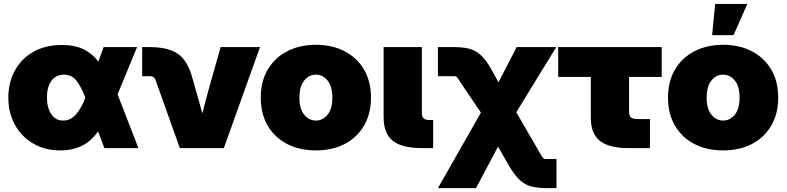

<svg xmlns="http://www.w3.org/2000/svg" viewBox="-20 -756 4015 980"><path d="M288.1 11.7Q208.5 11.7 148.7 -23.7Q88.9 -59.1 55.7 -120.1Q22.5 -181.2 22.5 -256.8Q22.5 -334.5 55.4 -395.3Q88.4 -456.1 149.7 -491.2Q210.9 -526.4 295.9 -526.4Q361.8 -526.4 407.2 -504.2Q452.6 -481.9 481.9 -441.4L508.8 -515.6H679.7L580.1 -274.4L686.5 0H512.7L480.5 -85.9Q415 11.7 288.1 11.7ZM415.5 -257.3 415 -258.8Q395.5 -311.5 370.8 -343.3Q346.2 -375 305.7 -375Q266.1 -375 242.9 -344Q219.7 -313 219.7 -259.8Q219.7 -205.1 241.9 -172.9Q264.2 -140.6 301.8 -140.6Q342.3 -140.6 370.1 -174.6Q397.9 -208.5 415 -255.9Z M897.9 0 773.4 -349.1Q766.6 -367.2 744.1 -367.2H705.6V-515.6H744.1Q837.4 -515.6 886.5 -482.2Q935.5 -448.7 958.5 -369.6L979.5 -296.9Q988.3 -267.1 996.3 -236.8Q1004.4 -206.5 1012.7 -176.8Q1020 -206.5 1028.1 -236.6Q1036.1 -266.6 1044.4 -296.9L1106 -515.6H1307.1L1122.6 0Z M1592.3 11.7Q1508.8 11.7 1445.3 -21.2Q1381.8 -54.2 1346.4 -114.7Q1311 -175.3 1311 -257.8Q1311 -340.3 1346.4 -400.6Q1381.8 -460.9 1445.3 -494.1Q1508.8 -527.3 1592.3 -527.3Q1676.3 -527.3 1739.5 -494.1Q1802.7 -460.9 1838.1 -400.6Q1873.5 -340.3 1873.5 -257.8Q1873.5 -175.3 1838.1 -114.7Q1802.7 -54.2 1739.5 -21.2Q1676.3 11.7 1592.3 11.7ZM1592.3 -140.6Q1627 -140.6 1651.6 -170.2Q1676.3 -199.7 1676.3 -257.8Q1676.3 -315.9 1651.6 -345.5Q1627 -375 1592.3 -375Q1557.6 -375 1533 -345.5Q1508.3 -315.9 1508.3 -257.8Q1508.3 -199.7 1533 -170.2Q1557.6 -140.6 1592.3 -140.6Z M2134.3 0Q2031.7 0 1984.9 -37.4Q1938 -74.7 1938 -159.2V-515.6H2133.3V-177.7Q2133.3 -143.6 2169.4 -143.6H2190.9V0Z M2215.3 204.1 2434.6 -181.2 2338.4 -323.7Q2324.2 -344.7 2318.4 -353.8Q2312.5 -362.8 2309.1 -365Q2305.7 -367.2 2297.9 -367.2H2215.3V-515.6H2297.9Q2339.4 -515.6 2372.1 -508.1Q2404.8 -500.5 2433.1 -475.6Q2461.4 -450.7 2489.7 -398.9L2524.4 -335.9L2617.2 -515.6H2819.3L2615.2 -183.1L2728.5 12.7Q2741.7 36.1 2747.3 44.4Q2752.9 52.7 2758.3 54.7Q2760.7 55.7 2768.6 55.7H2820.3V204.1H2768.6Q2728.5 204.1 2696.3 197Q2664.1 189.9 2635.5 165Q2606.9 140.1 2576.2 86.9L2522 -7.8L2409.7 204.1Z M3189.9 0Q3088.4 0 3042 -36.9Q2995.6 -73.7 2995.6 -154.3V-363.3H2829.1V-515.6H3357.4V-363.3H3190.9V-188.5Q3190.9 -165.5 3200 -157Q3209 -148.4 3235.8 -148.4H3297.4V0Z M3670.9 11.7Q3587.4 11.7 3523.9 -21.2Q3460.4 -54.2 3425 -114.7Q3389.6 -175.3 3389.6 -257.8Q3389.6 -340.3 3425 -400.6Q3460.4 -460.9 3523.9 -494.1Q3587.4 -527.3 3670.9 -527.3Q3754.9 -527.3 3818.1 -494.1Q3881.3 -460.9 3916.7 -400.6Q3952.1 -340.3 3952.1 -257.8Q3952.1 -175.3 3916.7 -114.7Q3881.3 -54.2 3818.1 -21.2Q3754.9 11.7 3670.9 11.7ZM3670.9 -140.6Q3705.6 -140.6 3730.2 -170.2Q3754.9 -199.7 3754.9 -257.8Q3754.9 -315.9 3730.2 -345.5Q3705.6 -375 3670.9 -375Q3636.2 -375 3611.6 -345.5Q3586.9 -315.9 3586.9 -257.8Q3586.9 -199.7 3611.6 -170.2Q3636.2 -140.6 3670.9 -140.6ZM3614.7 -576.7 3630.4 -735.8H3794.4L3724.1 -576.7Z"/></svg>

Font: Inter Display Black
Style: Regular
Weight: 900
Designer: Rasmus Andersson
Foundry: rsms
Version: Version 4.000;git-a52131595